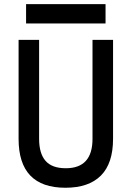

<svg xmlns="http://www.w3.org/2000/svg" viewBox="-20 -883 626 913"><path d="M291 9.8Q68.4 9.8 68.4 -222.7V-693.4H166V-222.7Q166 -153.3 196.5 -118.2Q227.1 -83 293 -83Q419.9 -83 419.9 -222.7V-693.4H517.6V-222.7Q517.6 -106.4 460 -48.3Q402.3 9.8 291 9.8ZM104 -771.5V-863.3H481.9V-771.5Z"/></svg>

Font: Cascadia Mono
Style: Regular
Weight: 400
Monospace: yes
Designer: Aaron Bell
Foundry: Saja Typeworks
Version: Version 2102.003